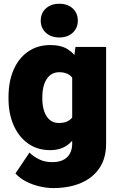

<svg xmlns="http://www.w3.org/2000/svg" viewBox="-20 -773 618 1001"><path d="M258.3 207.5Q223.1 207.5 185.8 198.7Q148.4 189.9 115.5 172.9Q82.5 155.8 60.5 131.3L133.8 22.5Q152.3 41.5 182.4 56.9Q212.4 72.3 252.4 72.3Q303.2 72.3 329.8 46.6Q356.4 21 356.4 -24.9V-401.4L373.5 -528.3H533.2V-22.9Q533.2 51.3 498.8 102.8Q464.4 154.3 402.3 180.9Q340.3 207.5 258.3 207.5ZM241.7 9.8Q174.8 9.8 126 -25.1Q77.1 -60.1 50.8 -120.6Q24.4 -181.2 24.4 -257.8V-268.1Q24.4 -348.1 50.8 -408.9Q77.1 -469.7 126.2 -503.9Q175.3 -538.1 242.7 -538.1Q297.9 -538.1 332.8 -516.4Q367.7 -494.6 388.4 -456.3Q409.2 -418 420.7 -367.4Q432.1 -316.9 440.4 -259.8V-259.3Q429.2 -188.5 407.2 -127.2Q385.3 -65.9 345.5 -28.1Q305.7 9.8 241.7 9.8ZM287.1 -131.8Q320.8 -131.8 341.3 -146Q361.8 -160.2 370.6 -187Q379.4 -213.9 377 -251.5V-268.1Q378.4 -301.8 373.8 -326.2Q369.1 -350.6 358.2 -366Q347.2 -381.3 329.8 -388.9Q312.5 -396.5 288.1 -396.5Q259.8 -396.5 240.2 -379.9Q220.7 -363.3 210.7 -334.5Q200.7 -305.7 200.7 -268.1V-257.8Q200.7 -222.2 210.2 -193.6Q219.7 -165 238.8 -148.4Q257.8 -131.8 287.1 -131.8ZM289.6 -577.6Q246.1 -577.6 219.2 -602.3Q192.4 -627 192.4 -665.5Q192.4 -704.6 219.2 -729Q246.1 -753.4 289.6 -753.4Q332.5 -753.4 359.1 -729Q385.7 -704.6 385.7 -665.5Q385.7 -627 359.1 -602.3Q332.5 -577.6 289.6 -577.6Z"/></svg>

Font: Heebo Black
Style: Regular
Weight: 900
Designer: Oded Ezer
Foundry: Ezer Type House
Version: Version 3.100